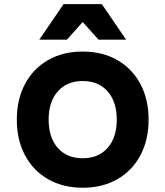

<svg xmlns="http://www.w3.org/2000/svg" viewBox="-20 -878 790 917"><path d="M60.3 -306.6Q60.3 -403.4 99.6 -477.1Q138.9 -550.8 209.9 -591.3Q280.9 -631.8 374.9 -631.8Q468.9 -631.8 540 -591.3Q611.1 -550.8 650.4 -477.1Q689.7 -403.4 689.7 -306.6Q689.7 -209.7 650.4 -136Q611.1 -62.3 540.1 -21.9Q469.1 18.6 375.1 18.6Q281.1 18.6 210 -21.9Q138.9 -62.3 99.6 -136Q60.3 -209.7 60.3 -306.6ZM537.7 -306.6Q537.7 -391.8 494.2 -441.4Q450.7 -491 375.1 -491Q299.5 -491 255.9 -441.4Q212.3 -391.8 212.3 -306.6Q212.3 -221.3 255.8 -171.8Q299.3 -122.2 374.9 -122.2Q450.5 -122.2 494.1 -171.8Q537.7 -221.3 537.7 -306.6ZM283.7 -858.4H466.3L582.2 -688.7H450.6L328.2 -824.8H421.8L299.4 -688.7H167.8Z"/></svg>

Font: Martian Mono VF sWd Rg
Style: Regular
Weight: 400
Width: 6
Monospace: yes
Designer: Roman Shamin
Foundry: Evil Martians
Version: Version 1.100